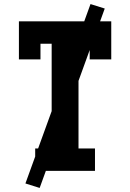

<svg xmlns="http://www.w3.org/2000/svg" viewBox="-20 -840 640 944"><path d="M153 0V-110H234V-625H179V-548H73V-735H527V-548H421V-625H366V-110H447V0ZM175 84 105 62 425 -820 495 -798Z"/></svg>

Font: Iosevka Slab XBdEx
Style: Regular
Weight: 800
Width: 7
Monospace: yes
Designer: Belleve Invis
Foundry: Belleve Invis
Version: Version 11.1.0; ttfautohint (v1.8.3)